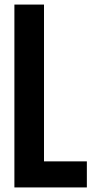

<svg xmlns="http://www.w3.org/2000/svg" viewBox="-20 -820 414 840"><path d="M43 0V-800H172.5V-114H360V0Z"/></svg>

Font: Big Shoulders Display Thin ExtraBold
Style: Regular
Weight: 800
Version: Version 2.002